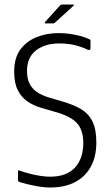

<svg xmlns="http://www.w3.org/2000/svg" viewBox="-20 -824 492 853"><path d="M60 -24V-63Q60 -68 63.5 -67Q67 -66 70 -65Q90 -58 113.5 -52Q137 -46 160.5 -42.5Q184 -39 202 -39Q276 -39 313 -79.5Q350 -120 350 -188Q350 -248 320 -279Q290 -310 218 -329Q189 -337 158 -346.5Q127 -356 101 -374Q75 -392 59 -423.5Q43 -455 43 -506Q43 -567 70.5 -604Q98 -641 142.5 -659Q187 -677 241 -677Q266 -677 290 -673.5Q314 -670 335.5 -664.5Q357 -659 374 -651Q379 -650 380.5 -647.5Q382 -645 382 -642V-609Q382 -598 368 -604Q343 -616 312 -623.5Q281 -631 243 -631Q180 -631 140 -600Q100 -569 100 -509Q100 -472 113 -449Q126 -426 148 -412.5Q170 -399 197 -391Q224 -383 251 -375Q302 -361 337 -341Q372 -321 390 -286Q408 -251 408 -191Q408 -128 383.5 -83.5Q359 -39 313.5 -15Q268 9 202 9Q174 9 137 2Q100 -5 68 -15Q64 -16 62 -18Q60 -20 60 -24ZM216 -720H183Q179 -720 179 -722Q179 -724 181 -727L245 -798Q248 -801 250.5 -802.5Q253 -804 257 -804H304Q307 -804 308 -802Q309 -800 306 -798L226 -725Q223 -723 221 -721.5Q219 -720 216 -720Z"/></svg>

Font: Glory Thin Light
Style: Regular
Weight: 300
Version: Version 1.011